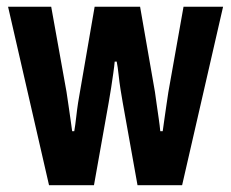

<svg xmlns="http://www.w3.org/2000/svg" viewBox="-20 -547 683 567"><path d="M124.8 0 3.8 -527.2H131.2L176.4 -275.8Q179.2 -258.7 182.2 -236.6Q185.2 -214.6 188.4 -193.5Q191.7 -172.5 193.1 -159.6H199.3Q202.5 -178.2 205 -200.8Q207.5 -223.3 210.6 -243.6Q213.7 -263.8 216.2 -276.4L259.5 -527.2H393.7L437.6 -275.4Q439.6 -260.8 442.6 -239.6Q445.6 -218.5 448.7 -197.2Q451.8 -175.9 453.3 -159.6H460.5Q462.7 -175.2 465.7 -196.6Q468.7 -218 471.8 -238.9Q474.9 -259.9 477.1 -274.6L522 -527.2H638.8L517.8 0H386.1L342.5 -243.7Q339.5 -260.3 336 -282.5Q332.5 -304.8 330.1 -327.3Q327.7 -349.8 324.7 -365H318.7Q317.5 -351.2 314.5 -330.3Q311.5 -309.5 308.1 -287Q304.7 -264.4 300.9 -243.7L257.5 0Z"/></svg>

Font: Archivo SemiBold Condensed
Style: Regular
Weight: 600
Width: 3
Version: Version 2.001